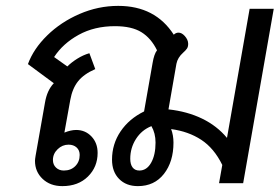

<svg xmlns="http://www.w3.org/2000/svg" viewBox="-20 -623 953 653"><path d="M99 -76Q99 -81 101 -93L133 -274Q140 -316 163 -340L75 -405Q94 -457 140.5 -502.5Q187 -548 250.5 -575.5Q314 -603 382 -603Q508 -603 571 -505Q578 -512 587 -512Q598 -512 608 -501Q620 -488 620 -474Q620 -464 616 -458Q612 -452 603 -444Q584 -427 580 -406L553 -251Q617 -244 667.5 -219.5Q718 -195 752 -154L829 -593H911L807 0H725L736 -62Q708 -119 664.5 -147.5Q621 -176 562 -184Q570 -163 570 -138Q570 -73 537.5 -31.5Q505 10 449 10Q409 10 385 -14.5Q361 -39 361 -80Q361 -133 390 -176Q419 -219 470 -244L499 -409Q504 -439 514 -452Q494 -493 461 -513.5Q428 -534 371 -534Q301 -534 247.5 -504.5Q194 -475 164 -429L209 -397Q223 -411 243 -423.5Q263 -436 284 -442L304 -388Q265 -371 245.5 -346.5Q226 -322 219 -283L199 -172Q221 -181 239 -181Q270 -181 291 -159Q312 -137 312 -103Q312 -55 279 -22.5Q246 10 192 10Q151 10 125 -14.5Q99 -39 99 -76ZM509 -138Q509 -170 495 -194Q462 -181 442.5 -150.5Q423 -120 423 -83Q423 -64 431 -53.5Q439 -43 454 -43Q479 -43 494 -69.5Q509 -96 509 -138ZM251 -96Q251 -112 240.5 -121.5Q230 -131 213 -131Q192 -131 176 -115.5Q160 -100 160 -79Q160 -63 170.5 -53Q181 -43 197 -43Q221 -43 236 -58Q251 -73 251 -96Z"/></svg>

Font: Niramit
Style: Italic
Weight: 400
Italic angle: -10°
Version: Version 1.000; ttfautohint (v1.6)